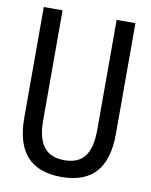

<svg xmlns="http://www.w3.org/2000/svg" viewBox="-82 -775 664 846"><g transform="rotate(10 250.0 -352.0)"><path d="M251 10C386 10 455 -63 455 -219V-714H371V-223C371 -111 331 -65 251 -65C172 -65 129 -110 129 -222V-714H45V-219C45 -63 115 10 251 10Z"/></g></svg>

Font: Noto Sans Mono ExtraCondensed
Style: Regular
Weight: 400
Width: 2
Designer: Monotype Design Team
Foundry: Monotype Imaging Inc.
Version: Version 2.014